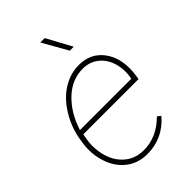

<svg xmlns="http://www.w3.org/2000/svg" viewBox="-225 -842 943 943"><g transform="rotate(-45 247.0 -370.0)"><path d="M223.6 9.8Q160.2 9.8 114.3 -25.9Q68.4 -61.5 48.1 -123.3Q27.8 -185.1 37.6 -252.9L41.5 -277.3Q53.2 -348.6 91.6 -410.6Q129.9 -472.7 182.6 -505.4Q235.4 -538.1 295.4 -538.1Q375.5 -538.1 420.9 -479Q466.3 -419.9 459.5 -327.6L458 -312.5L453.6 -281.7H69.8L64.5 -252.9Q57.6 -211.9 64 -169.9Q74.7 -100.1 117.4 -58.3Q160.2 -16.6 223.1 -16.1Q314.5 -15.1 387.7 -88.4L405.3 -74.7Q333 9.8 223.6 9.8ZM295.4 -511.7Q220.2 -511.7 160.9 -455.3Q101.6 -398.9 72.8 -308.1H429.2L430.7 -314.5Q437 -349.6 431.6 -384.8Q422.9 -442.4 386 -477.1Q349.1 -511.7 295.4 -511.7ZM340.8 -619.1H313.5L239.3 -750H270Z"/></g></svg>

Font: TypoPRO Roboto
Style: Italic
Weight: 250
Italic angle: -12°
Designer: Google
Version: Version 2.136; 2016